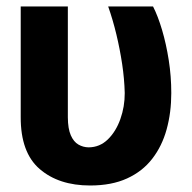

<svg xmlns="http://www.w3.org/2000/svg" viewBox="-20 -566 596 596"><path d="M44.3 -545.9H190.6V-201.8Q190.8 -166.4 199.8 -146Q208.8 -125.6 223.5 -117.2Q238.2 -108.8 255.1 -108.6Q289.6 -108.8 314.7 -133.2Q339.8 -157.6 353.6 -196.3Q367.4 -235 367.2 -277.3Q366.1 -320.8 359.2 -367.1Q352.2 -413.5 341.2 -459.4Q330.1 -505.4 315.8 -545.9H455.1Q470.3 -516.1 483.1 -472.9Q495.9 -429.8 503.8 -379.4Q511.7 -329.1 511.7 -277.3Q511.7 -216.8 497.3 -164.6Q482.9 -112.3 452.5 -73.1Q422.2 -33.9 374.4 -12.1Q326.6 9.8 259.8 9.8Q162.4 9.8 103.1 -41.4Q43.8 -92.6 44.3 -203.1Z"/></svg>

Font: Inter Tight
Style: Regular
Weight: 400
Designer: Rasmus Andersson
Foundry: rsms
Version: Version 3.002